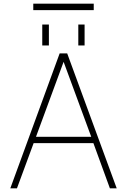

<svg xmlns="http://www.w3.org/2000/svg" viewBox="-20 -1023 683 1045"><path d="M488.3 -244.1H163.1L72.3 2H36.1L304.7 -732.4H345.7L615.2 2H578.1ZM161.1 -967.8V-1002.9H490.2V-967.8ZM210 -775.4V-889.6H246.1V-775.4ZM406.2 -775.4V-889.6H440.4V-775.4ZM326.2 -686.5 175.8 -278.3H476.6Z"/></svg>

Font: Gen Shin Gothic ExtraLight
Style: Regular
Weight: 100
Designer: [Source Han Sans]
Ryoko NISHIZUKA  (kana & ideographs); Paul D. Hunt (Latin, Greek & Cyrillic); Wenlong ZHANG  (bopomofo
Version: Version 1.002.20150607